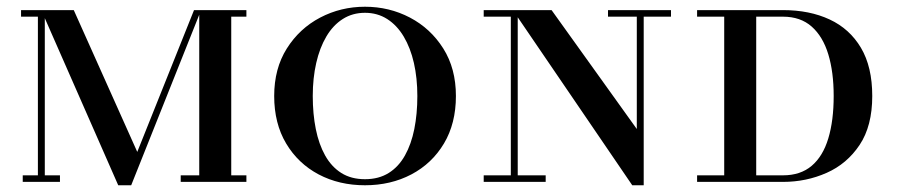

<svg xmlns="http://www.w3.org/2000/svg" viewBox="-20 -540 2664 570"><path d="M331 10 102.5 -510H199L387.5 -89L556 -510H577L369.5 10ZM47.5 0V-19.5H158V0ZM92.5 0V-490.5H42.5V-510H113V0ZM516.5 0V-19.5H711.5V0ZM571.5 0V-510H711.5V-490.5H666.5V0Z M1063.5 10Q987 10 926 -22.2Q865 -54.5 829.5 -114Q794 -173.5 794 -255Q794 -336.5 831.5 -396Q869 -455.5 930.5 -487.8Q992 -520 1063.5 -520Q1135.5 -520 1197 -487.8Q1258.5 -455.5 1296 -396Q1333.5 -336.5 1333.5 -255Q1333.5 -173.5 1298 -114Q1262.5 -54.5 1201.2 -22.2Q1140 10 1063.5 10ZM1063.5 -8Q1104.5 -8 1134 -26.5Q1163.5 -45 1182.2 -78.5Q1201 -112 1210 -157Q1219 -202 1219 -255Q1219 -308 1208.8 -353Q1198.5 -398 1178.5 -431.5Q1158.5 -465 1129.5 -483.5Q1100.5 -502 1063.5 -502Q1026.5 -502 997.5 -483.5Q968.5 -465 948.8 -431.5Q929 -398 918.8 -353Q908.5 -308 908.5 -255Q908.5 -202 917.5 -157Q926.5 -112 945.2 -78.5Q964 -45 993.2 -26.5Q1022.5 -8 1063.5 -8Z M1857 10 1502.5 -510H1617.5L1870.5 -157V-510H1891V10ZM1416 0V-19.5H1600V0ZM1496.5 0V-490.5H1416V-510H1517V0ZM1785 -490.5V-510H1972V-490.5Z M2049.5 0V-19.5H2304.5Q2356.5 -19.5 2389.8 -47.8Q2423 -76 2439 -129Q2455 -182 2455 -255Q2455 -326 2439 -378.8Q2423 -431.5 2389.8 -461Q2356.5 -490.5 2304.5 -490.5H2049.5V-510H2304.5Q2383.5 -510 2443 -482.2Q2502.5 -454.5 2536 -398Q2569.5 -341.5 2569.5 -255Q2569.5 -166 2532 -109.8Q2494.5 -53.5 2434 -26.8Q2373.5 0 2304.5 0ZM2130 0V-510H2225V0Z"/></svg>

Font: Bodoni Moda SC
Style: Regular
Weight: 400
Designer: Owen Earl
Foundry: indestructible type
Version: Version 2.005